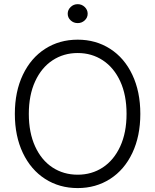

<svg xmlns="http://www.w3.org/2000/svg" viewBox="-20 -911 761 940"><path d="M360.4 9.8Q271 9.8 201.2 -34.9Q131.3 -79.6 92 -162.1Q52.7 -244.6 52.7 -353.5Q52.7 -462.4 92 -544.9Q131.3 -627.4 201.2 -672.1Q271 -716.8 360.4 -716.8Q449.2 -716.8 519 -672.1Q588.9 -627.4 627.9 -544.9Q667 -462.4 667 -353.5Q667 -244.6 627.9 -162.1Q588.9 -79.6 519 -34.9Q449.2 9.8 360.4 9.8ZM360.4 -651.4Q291.5 -651.4 237.3 -615.7Q183.1 -580.1 152.1 -512.7Q121.1 -445.3 121.1 -353.5Q121.1 -261.7 151.9 -194.3Q182.6 -127 236.8 -91.3Q291 -55.7 360.4 -55.7Q429.2 -55.7 483.4 -91.3Q537.6 -127 568.6 -194.3Q599.6 -261.7 599.6 -353.5Q599.6 -445.8 568.6 -512.9Q537.6 -580.1 483.4 -615.7Q429.2 -651.4 360.4 -651.4ZM311.5 -843.8Q311.5 -862.8 325.9 -876.7Q340.3 -890.6 360.4 -890.6Q380.4 -890.6 394.8 -876.7Q409.2 -862.8 409.2 -843.8Q409.2 -824.7 394.8 -811.3Q380.4 -797.9 360.4 -797.9Q340.3 -797.9 325.9 -811.3Q311.5 -824.7 311.5 -843.8Z"/></svg>

Font: Pretendard Light
Style: Regular
Weight: 300
Designer: Base glyphs from Inter by Rasmus Andersson; Hangeul glyphs from Noto Sans CJK(Source Han Sans) by Jang Soo-young and Kan
Foundry: Kil Hyung-jin
Version: Version 1.309